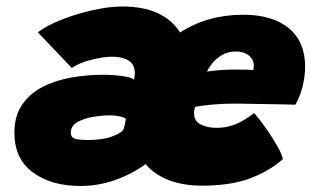

<svg xmlns="http://www.w3.org/2000/svg" viewBox="-20 -578 983 606"><path d="M234 9Q142 9 83.8 -33.8Q25.5 -76.5 25.5 -159Q25.5 -211.5 49.5 -247Q73.5 -282.5 113.5 -303.2Q153.5 -324 203.5 -333Q253.5 -342 305 -342Q318.5 -342 339 -340.8Q359.5 -339.5 378 -336Q396.5 -332.5 402.5 -326.5Q405.5 -337 405.5 -347Q405.5 -374.5 385.8 -386.8Q366 -399 335 -399Q305.5 -399 267 -389Q228.5 -379 206.5 -363.5L99.5 -476Q128.5 -498 175.8 -516.5Q223 -535 274 -546.2Q325 -557.5 366 -557.5Q496 -557.5 548.5 -475.5Q635 -531.5 747.5 -531.5Q840 -531.5 891.5 -489Q943 -446.5 943 -368Q943 -337.5 935 -305Q927 -272.5 912 -247.5Q904 -248 877 -248.5Q850 -249 816.8 -249.5Q783.5 -250 756.2 -250.5Q729 -251 720.5 -251Q682 -251 648.8 -247.8Q615.5 -244.5 596.5 -241Q592.5 -233 592.5 -220Q592.5 -195.5 613.8 -185Q635 -174.5 664 -174.5Q692 -174.5 718.8 -184Q745.5 -193.5 782.5 -221Q785 -218.5 797.2 -203Q809.5 -187.5 825 -165Q840.5 -142.5 854.2 -118.8Q868 -95 873 -76Q830.5 -38 769.2 -15Q708 8 617.5 8Q559 8 513.5 -9.2Q468 -26.5 439.5 -60Q395.5 -28 342.5 -9.5Q289.5 9 234 9ZM633.5 -352Q648 -354.5 671.2 -356.5Q694.5 -358.5 725 -358.5Q742.5 -358.5 757.8 -358Q773 -357.5 779.5 -357Q780.5 -361 780.8 -364.8Q781 -368.5 781 -372Q780.5 -390.5 765.2 -403Q750 -415.5 724 -415.5Q699.5 -415.5 680.5 -404.2Q661.5 -393 649.8 -378Q638 -363 633.5 -352ZM255.5 -136Q305 -136 336.2 -148.2Q367.5 -160.5 370.5 -171.5Q376.5 -192 377 -204Q357.5 -214 326 -214Q303 -214 274.2 -209.2Q245.5 -204.5 224.5 -192.8Q203.5 -181 203.5 -159Q203.5 -142.5 219.8 -139.2Q236 -136 255.5 -136Z"/></svg>

Font: Grandstander Black
Style: Italic
Weight: 900
Italic angle: -15°
Designer: Tyler Finck
Foundry: Etcetera Type Co
Version: Version 1.200; ttfautohint (v1.8.3)